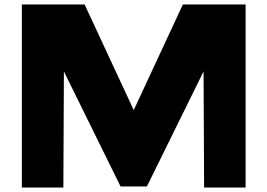

<svg xmlns="http://www.w3.org/2000/svg" viewBox="-20 -845 1205 865"><path d="M641.8 -5 897.1 -523 899.5 0H1086.5V-825H803.9L582.5 -349L361.1 -825H78.5V0H265.5L267.9 -523L523.2 -5Z"/></svg>

Font: Hussar
Style: BdSuprExt
Weight: 700
Foundry: Cannot Into Space Fonts
Version: Version 2.00